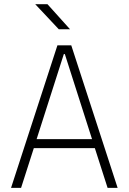

<svg xmlns="http://www.w3.org/2000/svg" viewBox="-20 -914 626 934"><path d="M33.7 0H82.5L144.5 -193.4H441.4L503.4 0H552.2L326.7 -693.4H259.3ZM158.2 -237.3 290.5 -650.9H295.4L427.7 -237.3ZM266.1 -771.5H320.8L210.9 -893.6H151.4Z"/></svg>

Font: Cascadia Code PL ExtraLight
Style: Regular
Weight: 200
Monospace: yes
Designer: Aaron Bell
Foundry: Saja Typeworks
Version: Version 2404.023